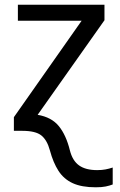

<svg xmlns="http://www.w3.org/2000/svg" viewBox="-20 -556 510 816"><path d="M387 240Q327 240 289 222.5Q251 205 228.5 170Q206 135 192 83Q180 39 155.5 19.5Q131 0 74 0H39V-58L327 -468H56V-536H424V-470L140 -68Q199 -58 230 -20Q261 18 277 83Q288 127 316 147Q344 167 393 167Q413 167 428.5 164Q444 161 459 156V228Q446 233 429.5 236.5Q413 240 387 240Z"/></svg>

Font: Noto Sans Living
Style: Regular
Weight: 400
Designer: Monotype Design Team
Foundry: Monotype Imaging Inc.
Version: Version 2.013; ttfautohint (v1.8.4.7-5d5b)